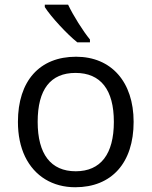

<svg xmlns="http://www.w3.org/2000/svg" viewBox="-20 -786 644 816"><path d="M362.3 -618.2C333.5 -652.8 290.5 -721.2 269.5 -766.1H170.4V-755.9C196.3 -714.8 266.1 -639.6 308.6 -606H362.3ZM547.9 -268.1C547.9 -438 453.1 -544.9 303.2 -544.9C148.4 -544.9 56.2 -442.4 56.2 -268.1C56.2 -211.9 66.4 -162.6 86.4 -120.6C127 -36.6 204.1 9.8 299.8 9.8C454.6 9.8 547.9 -93.8 547.9 -268.1ZM140.1 -268.1C140.1 -406.2 194.8 -476.1 300.8 -476.1C408.2 -476.1 463.9 -404.3 463.9 -268.1C463.9 -130.9 407.7 -58.1 301.8 -58.1C195.8 -58.1 140.1 -131.3 140.1 -268.1Z"/></svg>

Font: Open Sans
Style: Regular
Weight: 400
Foundry: Ascender Corporation
Version: Version 1.100;PS 001.100;hotconv 1.0.88;makeotf.lib2.5.64775